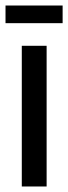

<svg xmlns="http://www.w3.org/2000/svg" viewBox="-33 -676 247 696"><path d="M46 0V-510H136V0ZM-13 -592V-656H194V-592Z"/></svg>

Font: Saira ExtraCondensed SemiBold
Style: Regular
Weight: 600
Width: 2
Designer: Hector Gatti with collaboration of the Omnibus-Type team
Foundry: Omnibus-Type
Version: Version 1.101